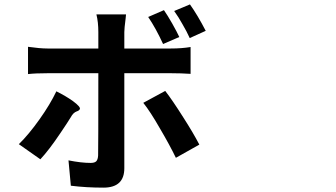

<svg xmlns="http://www.w3.org/2000/svg" viewBox="-20 -819 1540 880"><path d="M454.1 41Q375 41 304.7 32.2L293.9 -84Q352.5 -72.3 395.5 -72.3Q414.1 -72.3 421.4 -80.1Q428.7 -87.9 429.7 -106.4Q430.7 -141.6 430.7 -482.4V-483.4H197.3Q142.6 -483.4 108.4 -479.5V-604.5Q163.1 -596.7 197.3 -596.7H430.7V-671.9Q430.7 -717.8 421.9 -752.9H557.6Q557.6 -749 555.7 -733.4Q549.8 -688.5 549.8 -671.9V-596.7H763.7Q812.5 -596.7 853.5 -603.5V-480.5Q811.5 -483.4 764.6 -483.4H549.8V-265.6V-47.9Q549.8 41 454.1 41ZM165 -88.9 66.4 -158.2Q112.3 -203.1 161.1 -272Q210 -340.8 238.3 -400.4Q280.3 -379.9 314.5 -355.5Q351.6 -328.1 345.7 -318.4Q341.8 -311.5 332 -308.6Q315.4 -302.7 304.7 -282.2Q290 -257.8 256.8 -209Q205.1 -131.8 165 -88.9ZM786.1 -95.7Q757.8 -154.3 712.9 -230.5Q668.9 -307.6 636.7 -347.7L737.3 -402.3Q770.5 -359.4 819.3 -282.2Q865.2 -210.9 893.6 -156.2ZM727.5 -617.2Q694.3 -689.5 659.2 -741.2L731.4 -772.5Q747.1 -750 769.5 -710.9Q792 -670.9 801.8 -649.4ZM849.6 -644.5Q835.9 -674.8 816.4 -708Q798.8 -740.2 778.3 -768.6L850.6 -798.8Q884.8 -751 922.9 -677.7Z"/></svg>

Font: Bpmf GenSeki Gothic B
Style: B
Weight: 700
Foundry: But Ko
Version: Version 1.320